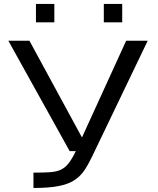

<svg xmlns="http://www.w3.org/2000/svg" viewBox="-20 -770 806 978"><path d="M150.4 187.5V109.4Q200.7 109.4 233.6 107.2Q266.6 105 288.8 95Q311 85 328.9 62.5Q346.7 40 366.2 0H335L22.5 -562.5H129.9L397.5 -69.8L622.6 -562.5H732.4L447.3 31.2Q428.2 70.8 408 100.1Q387.7 129.4 357.2 148.9Q326.7 168.5 277.3 178Q228 187.5 150.4 187.5ZM508.8 -656.2V-750H602.5V-656.2ZM163.1 -656.2V-750H256.8V-656.2Z"/></svg>

Font: Michroma
Style: Regular
Weight: 400
Designer: Vernon Adams
Foundry: Vernon Adams
Version: Version 1.100; ttfautohint (v1.8.4.7-5d5b);gftools[0.9.29]